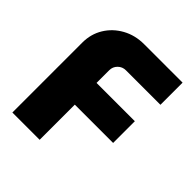

<svg xmlns="http://www.w3.org/2000/svg" viewBox="-193 -825 950 950"><g transform="rotate(45 281.5 -350.0)"><path d="M47 0V-489Q47 -549 76 -596.5Q105 -644 155.5 -672Q206 -700 269 -700H538V-545H297Q272 -545 255 -528Q238 -511 238 -487V-398H506V-246H238V0Z"/></g></svg>

Font: MuseoModerno ExtraBold
Style: Regular
Weight: 800
Designer: Pablo Cosgaya, Héctor Gatti, Marcela Romero, and the Authors of The MuseoModerno Project.
Foundry: Omnibus-Type Team
Version: Version 1.001